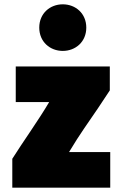

<svg xmlns="http://www.w3.org/2000/svg" viewBox="-20 -855 553 890"><path d="M37 15H491V-150H300C352 -237 389 -286 434 -353L489 -436V-547H53V-382H208C160 -300 84 -194 37 -119ZM162 -727C162 -661 212 -619 271 -619C330 -619 380 -661 380 -727C380 -793 330 -835 271 -835C212 -835 162 -793 162 -727Z"/></svg>

Font: Repo ExtraBlack
Style: Regular
Weight: 400
Designer: Stefan Peev
Foundry: Context Ltd
Version: Version 001.502